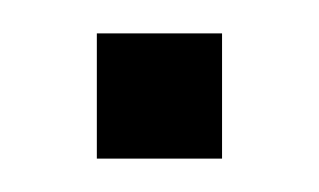

<svg xmlns="http://www.w3.org/2000/svg" viewBox="-20 -95 191 115"><path d="M38 -75H113V0H38Z"/></svg>

Font: Beorc Gothic
Style: Regular
Weight: 400
Version: Version 001.001